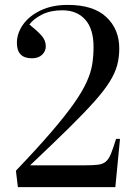

<svg xmlns="http://www.w3.org/2000/svg" viewBox="-20 -764 570 784"><path d="M53 0 45 -67Q132 -158 189.5 -225Q247 -292 281.5 -341Q316 -390 333.5 -428.5Q351 -467 356.5 -501Q362 -535 362 -572Q362 -646 328 -684Q294 -722 234 -722Q186 -722 151.5 -704.5Q117 -687 100 -664Q129 -641 148 -620.5Q167 -600 167 -575Q167 -555 152 -540.5Q137 -526 110 -526Q49 -526 49 -589Q49 -628 74 -663.5Q99 -699 146 -721.5Q193 -744 257 -744Q361 -744 414 -694.5Q467 -645 467 -566Q467 -530 458.5 -498Q450 -466 428 -430.5Q406 -395 365 -349Q324 -303 260 -240Q196 -177 103 -89H329Q361 -89 380.5 -91.5Q400 -94 412 -104Q424 -114 433 -136Q442 -158 454 -197H470L451 0Z"/></svg>

Font: Literata 72pt
Style: Regular
Weight: 400
Designer: Latin by Veronika Burian and Jose Scaglione. Greek by Irene Vlachou. Cyrillic by Vera Evstafieva.
Foundry: TypeTogether
Version: Version 3.002